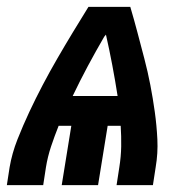

<svg xmlns="http://www.w3.org/2000/svg" viewBox="-39 -540 559 560"><path d="M-19 0 -11 -52Q-4 -93 12 -133.5Q28 -174 46.5 -213.5Q65 -253 85.5 -292Q106 -331 128 -369Q150 -407 173 -445Q196 -483 219 -520H341Q352 -483 362 -445Q372 -407 382 -369Q392 -331 399.5 -292Q407 -253 412.5 -213.5Q418 -174 420 -133.5Q422 -93 415 -52L407 0H301L309 -52Q314 -83 314.5 -113Q315 -143 313 -173H275L247 0H141L169 -173H132Q120 -143 110 -113Q100 -83 95 -52L87 0ZM173 -260H304Q297 -305 288.5 -350Q280 -395 270 -439L265 -433Q240 -390 217 -347Q194 -304 173 -260Z"/></svg>

Font: Iosevka Term Curly Heavy
Style: Italic
Weight: 900
Italic angle: -9°
Designer: Belleve Invis
Foundry: Belleve Invis
Version: Version 32.3.0